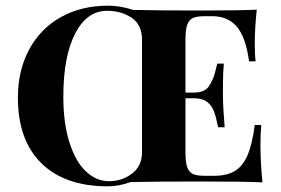

<svg xmlns="http://www.w3.org/2000/svg" viewBox="-20 -642 990 676"><path d="M904 0Q840 -3 689 -3Q530 -3 440 -1Q398 14 360 14Q208 14 125.5 -67.5Q43 -149 43 -298Q43 -394 82.5 -467.5Q122 -541 194 -581.5Q266 -622 361 -622Q404 -622 449 -607Q538 -605 689 -605Q826 -605 884 -608Q877 -541 877 -488Q877 -449 880 -426H857Q845 -512 813.5 -548.5Q782 -585 727 -585H702Q674 -585 660 -579Q646 -573 639.5 -555.5Q633 -538 633 -502V-316H662Q701 -316 716 -339Q731 -362 737 -386.5Q743 -411 745 -418H768Q765 -384 765 -344V-306Q765 -267 771 -194H748Q741 -229 733.5 -249.5Q726 -270 709.5 -283Q693 -296 662 -296H633V-106Q633 -70 639.5 -52.5Q646 -35 660 -29Q674 -23 702 -23H733Q779 -23 807 -40Q835 -57 851.5 -95.5Q868 -134 877 -202H900Q897 -174 897 -130Q897 -73 904 0ZM480 -502Q480 -555 443.5 -579.5Q407 -604 357 -604Q286 -604 244.5 -523.5Q203 -443 203 -302Q203 -208 224.5 -140.5Q246 -73 282.5 -38.5Q319 -4 364 -4Q409 -4 444.5 -30.5Q480 -57 480 -106Z"/></svg>

Font: Playfair Display SC
Style: Bold
Weight: 700
Designer: Claus Eggers Sørensen
Foundry: Claus Eggers Sørensen
Version: Version 1.200; ttfautohint (v1.6)